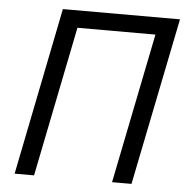

<svg xmlns="http://www.w3.org/2000/svg" viewBox="-51 -748 772 797"><g transform="rotate(5 335.0 -349.0)"><path d="M39 0H120L246 -626H571L445 0H526L667 -698H179Z"/></g></svg>

Font: LVC Sans
Style: Italic
Weight: 400
Italic angle: -11.31°
Designer: Mike Abbink, Paul van der Laan, Pieter van Rosmalen
Foundry: Bold Monday
Version: Version 3.0